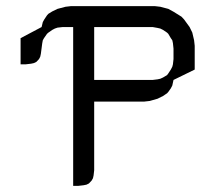

<svg xmlns="http://www.w3.org/2000/svg" viewBox="-20 -604 711 624"><path d="M46.9 -395V-480L115.2 -516.1L119.1 -532.2L124 -541L132.8 -554.2L137.2 -559.1L149.9 -566.9L167 -575.2L192.9 -582L210 -584H483.9L501 -582L526.9 -575.2L543.9 -565.9L569.8 -549.8L578.1 -541L596.2 -516.1L605 -498L610.8 -473.1L612.8 -455.1V-377.9L543.9 -344.2L540 -326.2L535.2 -316.9L526.9 -305.2L522.9 -300.8L509.8 -292L492.2 -283.2L466.8 -275.9L449.2 -273.9H286.1V-50.8L284.2 -34.2L282.2 -24.9L277.8 -17.1L269 -7.8L261.2 -3.9L252 -2L234.9 0H217.8V-516.1H184.1L167 -514.2L158.2 -511.2L149.9 -506.8L137.2 -498L132.8 -494.1L123 -480L119.1 -473.1L117.2 -462.9L112.8 -429.2L110.8 -419.9L106.9 -412.1L98.1 -402.8L89.8 -398.9L81.1 -397L64 -395ZM286.1 -344.2H476.1L492.2 -346.2L501 -348.1L509.8 -352.1L522.9 -359.9L526.9 -365.2L535.2 -377.9L540 -387.2L542 -395L543.9 -412.1V-445.8L542 -463.9L540 -473.1L535.2 -480L526.9 -494.1L522.9 -498L509.8 -506.8L501 -511.2L492.2 -513.2L476.1 -516.1H286.1Z"/></svg>

Font: Petahja
Style: Regular
Weight: 400
Designer: T. Christopher White
Version: Version 1.1